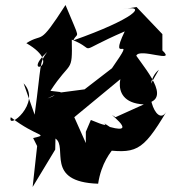

<svg xmlns="http://www.w3.org/2000/svg" viewBox="-20 -624 683 765"><path d="M128 -42 110 121 200 -28 201 -72C252 -38 156 101 371 108C396 -57 523 -74 377 -29C521 -11 545 -15 643 -179C602 -110 538 -286 613 -346L535 -210C677 -211 569 -336 523 -402C536 -435 685 -369 627 -423V-488L524 -596L466 -587C576 -608 513 -548 272 -463C290 -502 304 -452 241 -604C131 -433 156 -497 85 -452C244 -360 56 -313 168 -417C135 -372 146 -372 118 -167L74 -292C149 -214 6 -102 23 -157C128 -76 178 -90 112 -74ZM223 -257 181 -262C262 -387 269 -328 266 -466C376 -423 265 -407 477 -499C407 -353 535 -508 426 -352L317 -268L218 -255C134 -259 250 -258 169 -232ZM322 -99V-54L276 -157L477 -323C488 -395 389 -216 553 -208L440 -157C382 -196 545 -83 418 -118C348 -163 461 -96 342 -146Z"/></svg>

Font: Asimov Silicon
Style: Regular
Weight: 400
Designer: Google
Version: Version 2.000980; 2014